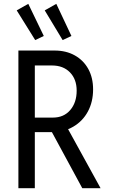

<svg xmlns="http://www.w3.org/2000/svg" viewBox="-20 -984 589 1004"><path d="M133.8 -293V-369.1H256.8Q313.5 -369.1 347.2 -408.4Q380.9 -447.8 380.9 -509.8Q380.9 -569.8 345.7 -605.7Q310.5 -641.6 252 -641.6H133.8V-719.7H265.6Q325.7 -719.7 371.1 -694.3Q416.5 -668.9 441.7 -623.3Q466.8 -577.6 466.8 -516.6Q466.8 -451.7 439.7 -401.1Q412.6 -350.6 363.5 -321.8Q314.5 -293 249 -293ZM76.2 0V-719.7H162.1V0ZM410.2 0 244.1 -306.6 308.6 -358.4 505.9 0ZM164.1 -774.4 67.4 -929.7 127.9 -963.9 209 -795.9ZM307.6 -774.4 213.9 -929.7 274.4 -963.9 353.5 -795.9Z"/></svg>

Font: Reddit Sans Condensed
Style: Regular
Weight: 400
Designer: Stephen Hutchings
Foundry: Reddit
Version: Version 1.014